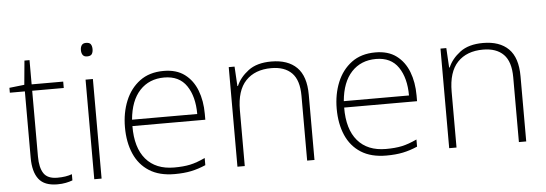

<svg xmlns="http://www.w3.org/2000/svg" viewBox="-48 -866 2896 1018"><g transform="rotate(-5 1399.5 -357.0)"><path d="M223 -25Q246 -25 265.5 -28Q285 -31 301 -37V-4Q285 2 265 6Q245 10 220 10Q151 10 121 -29Q91 -68 91 -143V-496H11V-522L91 -531L103 -659H130V-530H298V-496H130V-146Q130 -87 150.5 -56Q171 -25 223 -25Z M436 -724Q455 -724 461.5 -714Q468 -704 468 -688Q468 -672 461.5 -662Q455 -652 436 -652Q420 -652 413 -662Q406 -672 406 -688Q406 -704 413 -714Q420 -724 436 -724ZM456 -530V0H417V-530Z M833 -540Q901 -540 944.5 -507.5Q988 -475 1009.5 -419.5Q1031 -364 1031 -294V-263H643Q642 -148 694.5 -86.5Q747 -25 845 -25Q894 -25 929.5 -32.5Q965 -40 1010 -61V-23Q971 -6 932.5 2Q894 10 844 10Q763 10 709.5 -24Q656 -58 629.5 -119Q603 -180 603 -260Q603 -337 629 -400.5Q655 -464 706 -502Q757 -540 833 -540ZM833 -505Q753 -505 703 -451.5Q653 -398 644 -297H991Q991 -390 952 -447.5Q913 -505 833 -505Z M1406 -540Q1494 -540 1541.5 -493Q1589 -446 1589 -347V0H1550V-345Q1550 -428 1512 -466.5Q1474 -505 1403 -505Q1316 -505 1267 -453.5Q1218 -402 1218 -297V0H1179V-530H1210L1216 -426H1219Q1238 -471 1283.5 -505.5Q1329 -540 1406 -540Z M1960 -540Q2028 -540 2071.5 -507.5Q2115 -475 2136.5 -419.5Q2158 -364 2158 -294V-263H1770Q1769 -148 1821.5 -86.5Q1874 -25 1972 -25Q2021 -25 2056.5 -32.5Q2092 -40 2137 -61V-23Q2098 -6 2059.5 2Q2021 10 1971 10Q1890 10 1836.5 -24Q1783 -58 1756.5 -119Q1730 -180 1730 -260Q1730 -337 1756 -400.5Q1782 -464 1833 -502Q1884 -540 1960 -540ZM1960 -505Q1880 -505 1830 -451.5Q1780 -398 1771 -297H2118Q2118 -390 2079 -447.5Q2040 -505 1960 -505Z M2533 -540Q2621 -540 2668.5 -493Q2716 -446 2716 -347V0H2677V-345Q2677 -428 2639 -466.5Q2601 -505 2530 -505Q2443 -505 2394 -453.5Q2345 -402 2345 -297V0H2306V-530H2337L2343 -426H2346Q2365 -471 2410.5 -505.5Q2456 -540 2533 -540Z"/></g></svg>

Font: Noto Sans Bengali UI ExtraLight
Style: Regular
Weight: 200
Designer: Jelle Bosma - Monotype Design Team
Foundry: Monotype Imaging Inc.
Version: Version 2.003; ttfautohint (v1.8.4.7-5d5b)